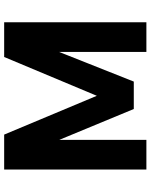

<svg xmlns="http://www.w3.org/2000/svg" viewBox="82 -822 740 945"><g transform="rotate(-90 452.5 -350.0)"><path d="M453 -244 644 -700H815V0H669V-430L523 -62H388L236 -429V0H90V-700H262Z"/></g></svg>

Font: Inclusive Sans
Style: Regular
Weight: 400
Designer: Olivia King
Foundry: Olivia King
Version: Version 2.004